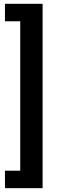

<svg xmlns="http://www.w3.org/2000/svg" viewBox="-20 -840 314 1019"><path d="M6.3 -727.1V-819.8H206.1V158.7H6.3V65.9H87.4V-727.1Z"/></svg>

Font: Mardoto Medium
Style: Regular
Weight: 500
Designer: Christian Robertson, Vahan Hovhannisyan
Foundry: Google
Version: Version 1.000